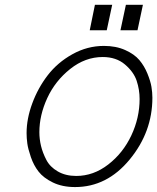

<svg xmlns="http://www.w3.org/2000/svg" viewBox="-20 -756 649 793"><path d="M89.8 -206.1Q89.8 -265.6 113.3 -329.1Q136.7 -392.6 177.2 -445.3Q217.8 -498 279.3 -532.2Q340.8 -566.4 409.2 -566.4Q459 -566.4 497.1 -549.3Q535.2 -532.2 555.7 -507.8Q576.2 -483.4 588.9 -452.1Q601.6 -420.9 605.5 -397.5Q609.4 -374 609.4 -352.5Q609.4 -210.9 515.6 -97.2Q421.9 16.6 290 16.6Q237.3 16.6 198.2 -2.4Q159.2 -21.5 139.2 -47.4Q119.1 -73.2 107.4 -107.4Q95.7 -141.6 92.8 -163.6Q89.8 -185.5 89.8 -206.1ZM142.6 -210Q142.6 -181.6 149.4 -153.3Q156.2 -125 171.4 -95.7Q186.5 -66.4 218.8 -47.9Q251 -29.3 294.9 -29.3Q366.2 -29.3 427.2 -76.7Q488.3 -124 522.5 -196.8Q556.6 -269.5 556.6 -346.7Q556.6 -385.7 544.4 -422.4Q532.2 -459 496.1 -489.7Q460 -520.5 404.3 -520.5Q332 -520.5 270 -471.2Q208 -421.9 175.3 -351.1Q142.6 -280.3 142.6 -210ZM350.6 -630.9 372.1 -736.3H443.4L420.9 -630.9ZM477.5 -630.9 500 -736.3H570.3L547.9 -630.9Z"/></svg>

Font: Thabit-Oblique
Style: Oblique
Weight: 500
Designer: Regenerated by Nadim Shaikli
Foundry: MAK Alagha
Version: 0.01